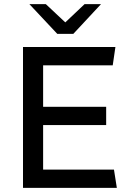

<svg xmlns="http://www.w3.org/2000/svg" viewBox="-20 -915 633 935"><path d="M529 -597H190V-395H497V-306H190V-89H535L549 0H92V-686H542ZM337 -750H259L123 -895H203L298 -806L392 -895H472Z"/></svg>

Font: Chivo
Style: Regular
Weight: 400
Designer: Hector Gatti
Foundry: Omnibus-Type
Version: Version 1.006; ttfautohint (v1.4.1)